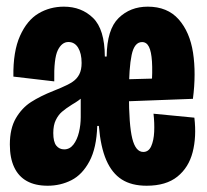

<svg xmlns="http://www.w3.org/2000/svg" viewBox="-20 -560 636 591"><path d="M10.3 -115.2Q10.3 -164.2 28.8 -196Q47.3 -227.8 75.7 -246Q104 -264.2 144.7 -280.3Q156.5 -285 167.5 -289.7Q190.8 -299.5 203.9 -308.5Q217 -317.5 224.1 -331.2Q231.2 -345 231.2 -366.3Q231.2 -395.5 220.5 -413.1Q209.8 -430.7 190.5 -430.7Q170.3 -430.7 157.9 -405.4Q145.5 -380.2 147 -309.5L21.2 -324.2Q20 -401.5 41.7 -449.7Q63.3 -497.8 98.6 -518.7Q133.8 -539.5 176.5 -539.5Q230.8 -539.5 266.5 -504.7Q302.2 -469.8 302.7 -386H308.3Q309.3 -469.7 345.2 -504.6Q381 -539.5 434.8 -539.5Q495.2 -539.5 529.8 -500.6Q564.3 -461.7 574.2 -397.8Q584 -333.8 573.8 -255.8L335.2 -246.8V-315L509.3 -319.7L446.5 -291.5Q449.8 -340 447.8 -370.7Q445.8 -401.3 438.5 -415.9Q431.2 -430.5 417.3 -430.5Q393.5 -430.5 385.2 -390.8Q376.8 -351.2 376.8 -272.2Q376.8 -174.7 387.2 -133.5Q397.5 -92.3 421 -92.3Q437.5 -92.3 445.4 -109.9Q453.3 -127.5 454.6 -154.3Q455.8 -181.2 452.5 -210L578.3 -197.8Q585.2 -138.8 573 -91.6Q560.8 -44.3 526 -16.3Q491.2 11.7 431.3 11.7Q385 11.7 354.8 -7.6Q324.7 -26.8 307.2 -67Q289.7 -107.2 284.3 -172.3H279.3Q277.3 -104.7 255.4 -63.6Q233.5 -22.5 199.9 -5.4Q166.3 11.7 126.8 11.7Q88.5 11.7 62.8 -2.6Q37 -16.8 23.7 -45.2Q10.3 -73.7 10.3 -115.2ZM228.5 -199.3V-317.3L255.3 -293.7Q247.5 -273.5 235 -261.8Q222.5 -250 201.8 -238.2Q181.7 -225.5 170.6 -215.8Q159.5 -206.2 151.8 -190.5Q144 -174.8 144 -150.5Q144 -123.5 153.2 -111.8Q162.5 -100.2 177.5 -100.2Q194.7 -100.2 206.1 -115.1Q217.5 -130 223 -152.8Q228.5 -175.7 228.5 -199.3Z"/></svg>

Font: Bricolage Grotesque 96pt Condensed ExBd
Style: Regular
Weight: 800
Width: 3
Designer: Mathieu Triay
Foundry: Atelier Triay
Version: Version 1.001;Glyphs 3.2 (3207)